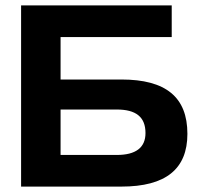

<svg xmlns="http://www.w3.org/2000/svg" viewBox="-20 -690 745 710"><path d="M58 0H429C593 0 673 -65 673 -195C673 -331 593 -396 429 -396H204V-553H615V-670H58ZM204 -117V-285H412C482 -285 518 -258 518 -198C518 -144 482 -117 412 -117Z"/></svg>

Font: LT Wave Bold
Style: Regular
Weight: 700
Designer: Daniel Lyons
Version: Version 2.5 (Glyphs App)